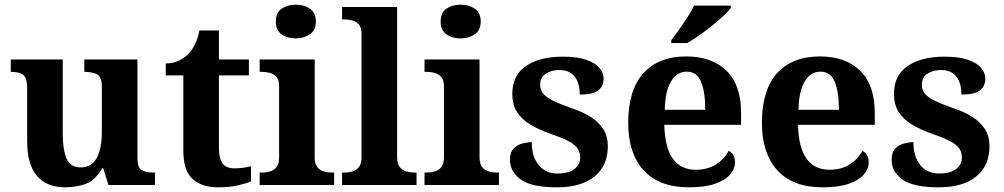

<svg xmlns="http://www.w3.org/2000/svg" viewBox="-20 -790 4286 820"><path d="M258 10Q180 10 138 -38.5Q96 -87 96 -188V-412Q96 -456 80 -469.5Q64 -483 28 -483H26V-536H248V-216Q248 -152 264 -113.5Q280 -75 324 -75Q372 -75 393.5 -116Q415 -157 415 -227V-419Q415 -463 393.5 -473Q372 -483 343 -483H340V-536H567V-116Q567 -73 586 -63Q605 -53 634 -53H642V0H443L421 -71H416Q386 -19 345.5 -4.5Q305 10 258 10Z M910 10Q843 10 803 -25Q763 -60 763 -148V-468H688V-519Q720 -519 745.5 -532Q771 -545 786 -561Q801 -577 813 -601.5Q825 -626 832 -660H915V-536H1043V-468H915V-158Q915 -113 930.5 -92Q946 -71 981 -71Q1001 -71 1018.5 -73.5Q1036 -76 1052 -80V-15Q1036 -8 999.5 1Q963 10 910 10Z M1089 0V-53H1101Q1116 -53 1132.5 -57.5Q1149 -62 1160.5 -75.9Q1172 -89.8 1172 -117.7V-422Q1172 -448.9 1160 -462Q1148 -475 1131.5 -479Q1115 -483 1101 -483H1089V-536H1324V-118Q1324 -90 1335.5 -76Q1347 -62 1364 -57.5Q1381 -53 1395 -53H1407V0ZM1243.1 -626Q1207 -626 1182.5 -643.5Q1158 -661 1158 -698Q1158 -736 1182.8 -753Q1207.5 -770 1243.5 -770Q1278 -770 1303.5 -753Q1329 -736 1329 -698Q1329 -661 1303.4 -643.5Q1277.8 -626 1243.1 -626Z M1441 0V-53H1453Q1468 -53 1484.5 -57.5Q1501 -62 1512.5 -76Q1524 -90 1524 -118V-646Q1524 -673 1512 -686Q1500 -699 1483.5 -703Q1467 -707 1453 -707H1441V-760H1676V-118Q1676 -90 1687.5 -76Q1699 -62 1716 -57.5Q1733 -53 1747 -53H1759V0Z M1793 0V-53H1805Q1820 -53 1836.5 -57.5Q1853 -62 1864.5 -75.9Q1876 -89.8 1876 -117.7V-422Q1876 -448.9 1864 -462Q1852 -475 1835.5 -479Q1819 -483 1805 -483H1793V-536H2028V-118Q2028 -90 2039.5 -76Q2051 -62 2068 -57.5Q2085 -53 2099 -53H2111V0ZM1947.1 -626Q1911 -626 1886.5 -643.5Q1862 -661 1862 -698Q1862 -736 1886.8 -753Q1911.5 -770 1947.5 -770Q1982 -770 2007.5 -753Q2033 -736 2033 -698Q2033 -661 2007.4 -643.5Q1981.8 -626 1947.1 -626Z M2359 10Q2250 10 2204 -23.5Q2158 -57 2158 -107Q2158 -140 2174 -156Q2190 -172 2212 -177.5Q2234 -183 2251 -183Q2251 -121 2280.5 -85Q2310 -49 2359 -49Q2411 -49 2434.5 -69Q2458 -89 2458 -117Q2458 -139 2447 -155.5Q2436 -172 2409 -186.5Q2382 -201 2335 -217Q2281 -236 2244 -258.5Q2207 -281 2187.5 -312.5Q2168 -344 2168 -389Q2168 -469 2227 -508.5Q2286 -548 2383 -548Q2446 -548 2484.5 -534.5Q2523 -521 2540.5 -499.5Q2558 -478 2558 -455Q2558 -421 2534.5 -403.5Q2511 -386 2456 -386Q2456 -436 2434 -463.5Q2412 -491 2368 -491Q2336 -491 2311.5 -475.5Q2287 -460 2287 -429Q2287 -408 2298.5 -392Q2310 -376 2340 -361Q2370 -346 2424 -327Q2469 -312 2503 -290.5Q2537 -269 2556.5 -238.5Q2576 -208 2576 -166Q2576 -83 2519.5 -36.5Q2463 10 2359 10Z M2922 10Q2795 10 2729 -62.5Q2663 -135 2663 -265Q2663 -406 2728 -477.5Q2793 -549 2911 -549Q3020 -549 3082.5 -488Q3145 -427 3145 -308V-257H2817Q2820 -157 2854.5 -111Q2889 -65 2951 -65Q3003 -65 3039 -88.5Q3075 -112 3092 -146Q3106 -139 3112.5 -126.5Q3119 -114 3119 -97Q3119 -69 3098 -44.5Q3077 -20 3033.5 -5Q2990 10 2922 10ZM2992 -321Q2992 -398 2974 -441Q2956 -484 2913 -484Q2871 -484 2846 -442.5Q2821 -401 2819 -321ZM2847 -619Q2862 -638 2880.5 -664Q2899 -690 2916.5 -717Q2934 -744 2944 -766H3101V-756Q3092 -743 3070.5 -723Q3049 -703 3022 -681Q2995 -659 2967 -639.5Q2939 -620 2915 -606H2847Z M3493 10Q3366 10 3300 -62.5Q3234 -135 3234 -265Q3234 -406 3299 -477.5Q3364 -549 3482 -549Q3591 -549 3653.5 -488Q3716 -427 3716 -308V-257H3388Q3391 -157 3425.5 -111Q3460 -65 3522 -65Q3574 -65 3610 -88.5Q3646 -112 3663 -146Q3677 -139 3683.5 -126.5Q3690 -114 3690 -97Q3690 -69 3669 -44.5Q3648 -20 3604.5 -5Q3561 10 3493 10ZM3563 -321Q3563 -398 3545 -441Q3527 -484 3484 -484Q3442 -484 3417 -442.5Q3392 -401 3390 -321Z M3989 10Q3880 10 3834 -23.5Q3788 -57 3788 -107Q3788 -140 3804 -156Q3820 -172 3842 -177.5Q3864 -183 3881 -183Q3881 -121 3910.5 -85Q3940 -49 3989 -49Q4041 -49 4064.5 -69Q4088 -89 4088 -117Q4088 -139 4077 -155.5Q4066 -172 4039 -186.5Q4012 -201 3965 -217Q3911 -236 3874 -258.5Q3837 -281 3817.5 -312.5Q3798 -344 3798 -389Q3798 -469 3857 -508.5Q3916 -548 4013 -548Q4076 -548 4114.5 -534.5Q4153 -521 4170.5 -499.5Q4188 -478 4188 -455Q4188 -421 4164.5 -403.5Q4141 -386 4086 -386Q4086 -436 4064 -463.5Q4042 -491 3998 -491Q3966 -491 3941.5 -475.5Q3917 -460 3917 -429Q3917 -408 3928.5 -392Q3940 -376 3970 -361Q4000 -346 4054 -327Q4099 -312 4133 -290.5Q4167 -269 4186.5 -238.5Q4206 -208 4206 -166Q4206 -83 4149.5 -36.5Q4093 10 3989 10Z"/></svg>

Font: Noto Naskh Arabic UI
Style: Regular
Weight: 400
Designer: Monotype Design Team, David Williams, Mohamad Dakak and Nizar Qandah
Foundry: Monotype Imaging Inc.
Version: Version 2.014